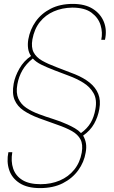

<svg xmlns="http://www.w3.org/2000/svg" viewBox="-20 -732 584 984"><path d="M185 232Q120 232 80.5 206.5Q41 181 27 139Q13 97 23 48H43Q35 95 47.5 132Q60 169 94.5 190.5Q129 212 188 212Q242 212 286.5 193Q331 174 360.5 137.5Q390 101 399 50Q406 8 392.5 -17.5Q379 -43 349 -60Q319 -77 275.5 -92Q232 -107 178 -127Q133 -144 101 -165.5Q69 -187 55 -219.5Q41 -252 50 -303Q57 -341 79.5 -380.5Q102 -420 139 -445Q127 -462 124 -484Q121 -506 125 -530Q134 -581 163 -622Q192 -663 240 -687.5Q288 -712 353 -712Q416 -712 456 -686.5Q496 -661 512.5 -619.5Q529 -578 518 -528H499Q507 -565 495.5 -603Q484 -641 449 -667Q414 -693 350 -693Q298 -692 255.5 -673.5Q213 -655 184.5 -619.5Q156 -584 146 -530Q139 -489 152.5 -463.5Q166 -438 196 -421Q226 -404 269 -388Q312 -372 365 -351Q409 -333 439.5 -308.5Q470 -284 483.5 -251Q497 -218 489 -173Q482 -133 462.5 -98Q443 -63 406 -37Q417 -18 420.5 3Q424 24 419 50Q411 99 381 140.5Q351 182 302 207Q253 232 185 232ZM395 -50Q427 -73 444.5 -102.5Q462 -132 469 -173Q478 -222 459.5 -254.5Q441 -287 407 -308Q373 -329 333.5 -343.5Q294 -358 261 -371Q217 -388 191 -401Q165 -414 148 -432Q114 -405 95 -372Q76 -339 69 -300Q61 -256 74 -227Q87 -198 114.5 -179.5Q142 -161 178 -147.5Q214 -134 252.5 -122Q291 -110 326 -94Q346 -85 364 -74.5Q382 -64 395 -50Z"/></svg>

Font: DM Sans 16pt Thin
Style: Italic
Weight: 250
Italic angle: -10°
Version: Version 4.004;gftools[0.9.30]